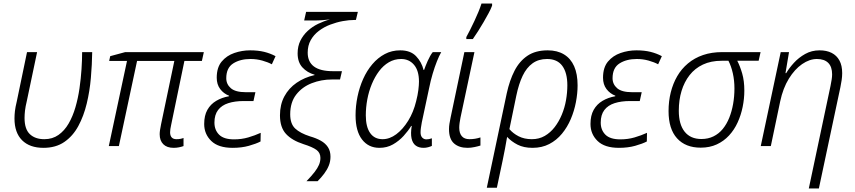

<svg xmlns="http://www.w3.org/2000/svg" viewBox="-20 -827 4838 1087"><path d="M226 10Q148 10 105 -33Q62 -76 62 -156Q62 -176 64.5 -198Q67 -220 75 -253L133 -532H190L132 -256Q124 -223 121.5 -200.5Q119 -178 119 -159Q119 -96 149 -67.5Q179 -39 231 -39Q277 -39 311 -63Q345 -87 368.5 -127.5Q392 -168 407 -219.5Q422 -271 430 -326.5Q438 -382 441.5 -435.5Q445 -489 445 -532H502Q501 -462 494.5 -386.5Q488 -311 471 -240.5Q454 -170 423.5 -113.5Q393 -57 344.5 -23.5Q296 10 226 10Z M963 10Q925 10 904.5 -10.5Q884 -31 884 -67Q884 -78 886 -91Q888 -104 892 -124L967 -482H756L653 0H596L699 -482H598L604 -509L689 -532H1134L1123 -482H1024L949 -120Q946 -108 944.5 -96.5Q943 -85 943 -78Q943 -59 952 -49Q961 -39 979 -39Q992 -39 1002 -41Q1012 -43 1019 -46V0Q1008 4 993.5 7Q979 10 963 10Z M1297 10Q1216 10 1176 -29Q1136 -68 1136 -125Q1136 -173 1154 -205Q1172 -237 1204 -256Q1236 -275 1276 -282L1277 -285Q1246 -297 1226.5 -323Q1207 -349 1207 -387Q1207 -445 1235 -478.5Q1263 -512 1306.5 -527Q1350 -542 1396 -542Q1441 -542 1475.5 -533.5Q1510 -525 1540 -509L1519 -463Q1497 -475 1465 -484Q1433 -493 1398 -493Q1340 -493 1300.5 -468Q1261 -443 1261 -384Q1261 -350 1287 -327.5Q1313 -305 1372 -305H1426L1415 -255H1360Q1310 -255 1272.5 -243Q1235 -231 1214.5 -204Q1194 -177 1194 -133Q1194 -91 1220.5 -64.5Q1247 -38 1305 -38Q1348 -38 1385.5 -49Q1423 -60 1456 -75L1455 -26Q1430 -13 1389 -1.5Q1348 10 1297 10Z M1715 199Q1744 169 1761 147Q1778 125 1786 106Q1794 87 1794 67Q1794 38 1771.5 21.5Q1749 5 1698 -11Q1633 -32 1599 -69Q1565 -106 1565 -174Q1565 -235 1590 -281.5Q1615 -328 1659.5 -358.5Q1704 -389 1761 -402V-404Q1719 -416 1692 -445.5Q1665 -475 1665 -525Q1665 -565 1680.5 -596.5Q1696 -628 1722 -652Q1748 -676 1781 -692Q1814 -708 1848 -717Q1824 -714 1803 -712.5Q1782 -711 1748 -711H1702L1713 -760H2006L1995 -714H1987Q1956 -714 1920.5 -707.5Q1885 -701 1849.5 -687.5Q1814 -674 1785 -652Q1756 -630 1739 -599.5Q1722 -569 1722 -529Q1722 -477 1757.5 -450.5Q1793 -424 1865 -424H1916L1905 -377H1859Q1799 -377 1745 -356Q1691 -335 1657 -291.5Q1623 -248 1623 -180Q1623 -126 1651 -99.5Q1679 -73 1735 -55Q1770 -45 1796 -30.5Q1822 -16 1836.5 6Q1851 28 1851 60Q1851 87 1841.5 110.5Q1832 134 1815.5 156Q1799 178 1778 199Z M2128 10Q2066 10 2029.5 -37.5Q1993 -85 1993 -174Q1993 -227 2004 -280Q2015 -333 2036 -380Q2057 -427 2088 -463.5Q2119 -500 2158.5 -521Q2198 -542 2246 -542Q2304 -542 2335.5 -509Q2367 -476 2378 -431H2381Q2388 -452 2401.5 -482.5Q2415 -513 2430 -532H2478Q2466 -511 2453.5 -479.5Q2441 -448 2429.5 -409.5Q2418 -371 2409 -326L2368 -134Q2365 -118 2363 -103.5Q2361 -89 2361 -78Q2361 -58 2370.5 -48Q2380 -38 2394 -38Q2401 -38 2409 -39.5Q2417 -41 2425 -44V-1Q2417 3 2404 6.5Q2391 10 2378 10Q2351 10 2333.5 -3Q2316 -16 2310 -43.5Q2304 -71 2311 -114H2308Q2291 -86 2265 -57.5Q2239 -29 2205 -9.5Q2171 10 2128 10ZM2146 -39Q2186 -39 2223.5 -67Q2261 -95 2291 -143.5Q2321 -192 2336 -254Q2345 -289 2348.5 -317.5Q2352 -346 2352 -365Q2352 -427 2324 -460Q2296 -493 2251 -493Q2213 -493 2181.5 -474.5Q2150 -456 2126 -424Q2102 -392 2085 -351Q2068 -310 2059.5 -264.5Q2051 -219 2051 -174Q2051 -109 2075.5 -74Q2100 -39 2146 -39Z M2627 10Q2579 10 2550.5 -15Q2522 -40 2522 -96Q2522 -111 2524.5 -126.5Q2527 -142 2531 -161L2609 -532H2666L2587 -161Q2584 -146 2582 -131Q2580 -116 2580 -104Q2580 -73 2594.5 -56Q2609 -39 2638 -39Q2654 -39 2669.5 -41.5Q2685 -44 2700 -49V-3Q2688 1 2667 5.5Q2646 10 2627 10ZM2620 -617Q2630 -635 2642 -659Q2654 -683 2666 -708.5Q2678 -734 2688.5 -759.5Q2699 -785 2706 -807H2766V-795Q2759 -776 2746 -752Q2733 -728 2718 -702Q2703 -676 2687 -651Q2671 -626 2657 -606H2620Z M2849 -299Q2865 -372 2893 -426.5Q2921 -481 2966.5 -511.5Q3012 -542 3081 -542Q3135 -542 3173 -519Q3211 -496 3230.5 -452Q3250 -408 3250 -344Q3250 -298 3240.5 -248.5Q3231 -199 3211.5 -153Q3192 -107 3161.5 -70Q3131 -33 3089.5 -11.5Q3048 10 2995 10Q2945 10 2910 -8Q2875 -26 2851 -52Q2845 -16 2839 15Q2833 46 2826 80L2793 236H2736ZM2991 -39Q3032 -39 3064 -57.5Q3096 -76 3120 -107Q3144 -138 3160.5 -177.5Q3177 -217 3184.5 -260Q3192 -303 3192 -344Q3192 -415 3163.5 -454Q3135 -493 3077 -493Q3029 -493 2995 -468.5Q2961 -444 2939 -398Q2917 -352 2903 -285L2864 -96Q2884 -72 2916 -55.5Q2948 -39 2991 -39Z M3484 10Q3403 10 3363 -29Q3323 -68 3323 -125Q3323 -173 3341 -205Q3359 -237 3391 -256Q3423 -275 3463 -282L3464 -285Q3433 -297 3413.5 -323Q3394 -349 3394 -387Q3394 -445 3422 -478.5Q3450 -512 3493.5 -527Q3537 -542 3583 -542Q3628 -542 3662.5 -533.5Q3697 -525 3727 -509L3706 -463Q3684 -475 3652 -484Q3620 -493 3585 -493Q3527 -493 3487.5 -468Q3448 -443 3448 -384Q3448 -350 3474 -327.5Q3500 -305 3559 -305H3613L3602 -255H3547Q3497 -255 3459.5 -243Q3422 -231 3401.5 -204Q3381 -177 3381 -133Q3381 -91 3407.5 -64.5Q3434 -38 3492 -38Q3535 -38 3572.5 -49Q3610 -60 3643 -75L3642 -26Q3617 -13 3576 -1.5Q3535 10 3484 10Z M3947 9Q3861 9 3813 -44Q3765 -97 3765 -198Q3765 -254 3777.5 -304Q3790 -354 3814 -395.5Q3838 -437 3875 -468Q3912 -499 3960.5 -515.5Q4009 -532 4069 -532H4286L4275 -483H4154Q4170 -452 4182 -410.5Q4194 -369 4194 -314Q4194 -268 4184.5 -221.5Q4175 -175 4156 -133.5Q4137 -92 4107.5 -60Q4078 -28 4038 -9.5Q3998 9 3947 9ZM3951 -40Q3989 -40 4019.5 -55Q4050 -70 4072 -97Q4094 -124 4108.5 -160Q4123 -196 4130.5 -238.5Q4138 -281 4138 -326Q4138 -371 4129 -411.5Q4120 -452 4104 -483H4066Q4005 -483 3959.5 -461.5Q3914 -440 3884 -401.5Q3854 -363 3838.5 -312Q3823 -261 3823 -200Q3823 -123 3856 -81.5Q3889 -40 3951 -40Z M4682 -341Q4686 -361 4688.5 -377Q4691 -393 4691 -406Q4691 -449 4669 -471Q4647 -493 4605 -493Q4563 -493 4521 -464Q4479 -435 4446 -381.5Q4413 -328 4397 -253L4344 0H4287L4400 -532H4447L4427 -413H4431Q4448 -442 4475 -471.5Q4502 -501 4538.5 -521.5Q4575 -542 4620 -542Q4660 -542 4688.5 -527.5Q4717 -513 4732.5 -484.5Q4748 -456 4748 -413Q4748 -394 4745 -373.5Q4742 -353 4738 -334L4616 240H4559Z"/></svg>

Font: Noto Sans Display Light
Style: Italic
Weight: 300
Italic angle: -12°
Designer: Monotype Design Team
Foundry: Monotype Imaging Inc.
Version: Version 2.003